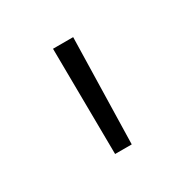

<svg xmlns="http://www.w3.org/2000/svg" viewBox="-67 -760 322 330"><g transform="rotate(-30 93.5 -595.0)"><path d="M76 -490 74 -700H114L109 -490Z"/></g></svg>

Font: Titillium Web
Style: Thin
Weight: 200
Version: Version 1.001;PS 57.000;hotconv 1.0.70;makeotf.lib2.5.55311